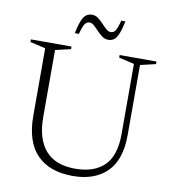

<svg xmlns="http://www.w3.org/2000/svg" viewBox="-93 -936 917 1026"><g transform="rotate(10 365.5 -423.0)"><path d="M589 -254.5V-636.5L505.5 -656V-670H705.5V-656L622 -636.5V-256Q622 -121 555 -55.5Q488 10 370 10Q243.5 10 175.5 -60Q107.5 -130 107.5 -271V-636.5L24 -656V-670H244.5V-656L161 -636.5V-272.5Q161 -154.5 214.8 -92.5Q268.5 -30.5 376.5 -30.5Q478 -30.5 533.5 -84Q589 -137.5 589 -254.5ZM504.5 -852.5Q495 -805 484.2 -780.8Q473.5 -756.5 460.5 -748Q447.5 -739.5 431 -739.5Q412.5 -739.5 397.2 -750.8Q382 -762 368.5 -776.5Q355 -791 342.5 -802.2Q330 -813.5 318 -813.5Q302.5 -813.5 292.8 -800Q283 -786.5 271.5 -743.5H249.5Q259 -791 269.8 -815.2Q280.5 -839.5 293.8 -848Q307 -856.5 324.5 -856.5Q342 -856.5 357 -845.2Q372 -834 385.5 -819.5Q399 -805 411.5 -793.8Q424 -782.5 436.5 -782.5Q452 -782.5 461.5 -796Q471 -809.5 482.5 -852.5Z"/></g></svg>

Font: Newsreader Text Light
Style: Regular
Weight: 300
Designer: Hugues Gentile
Foundry: Production Type
Version: Version 1.001